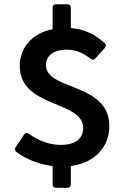

<svg xmlns="http://www.w3.org/2000/svg" viewBox="-20 -766 559 896"><path d="M490.2 -177.7C490.2 -381.8 194.3 -341.8 194.3 -462.9C194.3 -507.8 234.4 -534.2 289.1 -534.2C335.9 -534.2 369.1 -518.6 403.3 -491.2C411.1 -485.4 418 -486.3 424.8 -493.2L468.8 -542C475.6 -548.8 475.6 -557.6 468.8 -564.5C427.7 -601.6 378.9 -629.9 310.5 -634.8V-730.5C310.5 -740.2 304.7 -746.1 294.9 -746.1H241.2C231.4 -746.1 225.6 -740.2 225.6 -730.5V-629.9C130.9 -611.3 72.3 -544.9 72.3 -458C72.3 -260.7 368.2 -298.8 368.2 -168C368.2 -121.1 334 -89.8 263.7 -89.8C209 -89.8 161.1 -109.4 114.3 -141.6C106.4 -148.4 98.6 -146.5 92.8 -138.7L52.7 -79.1C47.9 -71.3 48.8 -63.5 56.6 -56.6C102.5 -22.5 164.1 2 225.6 8.8V94.7C225.6 104.5 231.4 110.4 241.2 110.4H294.9C304.7 110.4 310.5 104.5 310.5 94.7V8.8C421.9 -5.9 490.2 -79.1 490.2 -177.7Z"/></svg>

Font: Ed Sans Neue SemiBold
Style: Regular
Weight: 600
Designer: Stephen Hutchings
Version: Version 1.004;PS 001.004;hotconv 1.0.88;makeotf.lib2.5.64775